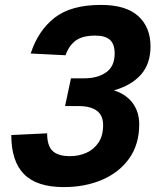

<svg xmlns="http://www.w3.org/2000/svg" viewBox="-20 -746 640 782"><path d="M240 16Q130 16 78 -36.5Q26 -89 26 -196L172 -203Q172 -152 194.5 -131Q217 -110 265 -110Q301 -110 331.5 -123.5Q362 -137 381 -165Q400 -193 400 -237Q400 -314 299 -314H245L269 -427H323Q378 -427 412.5 -451.5Q447 -476 447 -528Q447 -566 428 -583.5Q409 -601 368 -601Q315 -601 287.5 -580Q260 -559 247 -521L105 -528Q135 -621 202 -673.5Q269 -726 391 -726Q493 -726 543 -680.5Q593 -635 593 -557Q593 -486 554 -442Q515 -398 444 -378Q494 -362 520.5 -326Q547 -290 547 -240Q547 -158 506.5 -101Q466 -44 396.5 -14Q327 16 240 16Z"/></svg>

Font: Geist Mono
Style: Bold Italic
Weight: 700
Italic angle: -12°
Monospace: yes
Designer: Basement.studio, Andrés Briganti, Mateo Zaragoza
Foundry: Basement.studio, Vercel, Andrés Briganti, Guido Ferreyra, Mateo Zaragoza
Version: Version 1.500; ttfautohint (v1.8.4.7-5d5b)